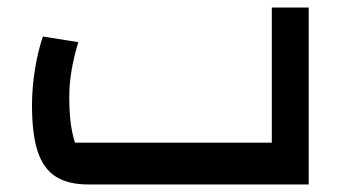

<svg xmlns="http://www.w3.org/2000/svg" viewBox="-20 -490 933 510"><path d="M214 0Q161 0 128 -21Q95 -42 80 -88Q65 -134 65 -210Q65 -257 73 -306.5Q81 -356 94 -393L188 -378Q176 -339 170 -302.5Q164 -266 164 -233Q164 -195 167.5 -166Q171 -137 179 -111H702V-470H800V0Z"/></svg>

Font: Changa Medium
Style: Regular
Weight: 500
Designer: Eduardo Rodriguez Tunni
Foundry: Eduardo Rodriguez Tunni
Version: Version 3.003